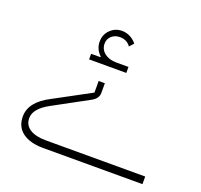

<svg xmlns="http://www.w3.org/2000/svg" viewBox="-114 -773 946 902"><g transform="rotate(20 359.0 -322.0)"><path d="M188 0Q123 0 85.5 -27.5Q48 -55 48 -107Q48 -180 144 -229L326 -327V-385H357V-337Q357 -308 325 -291L152 -197Q79 -158 79 -110Q79 -75 108 -56.5Q137 -38 188 -38H685V0ZM249 -493H295L296 -496Q267 -523 267 -561Q267 -596 291 -620Q315 -644 350 -644Q371 -644 390.5 -634Q410 -624 423 -607L404 -586Q385 -613 350 -613Q325 -613 308.5 -598Q292 -583 292 -560Q292 -531 315 -513Q338 -495 374 -495H435V-465H249Z"/></g></svg>

Font: IBM Plex Sans Arabic ExtraLight
Style: Regular
Weight: 200
Designer: Mike Abbink, Paul van der Laan, Pieter van Rosmalen, Wael Morcos, Khajak Apelian
Foundry: Bold Monday
Version: Version 1.1